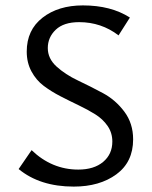

<svg xmlns="http://www.w3.org/2000/svg" viewBox="-20 -684 562 711"><path d="M396 -160Q396 -192 378.5 -217.5Q361 -243 333 -260.5Q305 -278 271.5 -294Q238 -310 204 -327.5Q170 -345 142 -366Q114 -387 96.5 -419.5Q79 -452 79 -493Q79 -573 137.5 -618.5Q196 -664 287 -664Q391 -664 461 -619L419 -553Q355 -602 273 -602Q216 -602 186.5 -574Q157 -546 157 -506Q157 -467 189.5 -437.5Q222 -408 268.5 -386Q315 -364 361.5 -339Q408 -314 440.5 -270.5Q473 -227 473 -168Q473 -84 411 -38.5Q349 7 253 7Q128 7 49 -58L97 -128Q172 -56 270 -56Q328 -56 362 -84.5Q396 -113 396 -160Z"/></svg>

Font: EauTestText Medium
Style: Regular
Weight: 500
Designer: Christian Thalmann (Catharsis Fonts)
Version: Version 0.001;PS 000.001;hotconv 1.0.88;makeotf.lib2.5.64775